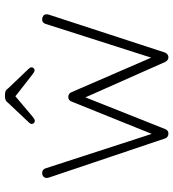

<svg xmlns="http://www.w3.org/2000/svg" viewBox="18 -728 709 786"><g transform="rotate(-90 373.0 -334.5)"><path d="M687 -517Q695 -517 701.5 -512.5Q708 -508 708 -498Q708 -497 707.5 -493.5Q707 -490 706 -488L551 -13Q548 -7 543 -3.5Q538 0 532 0Q520 0 513 -13L359 -360L374 -355L238 -13Q233 0 219 0Q213 0 207.5 -3.5Q202 -7 200 -13L40 -488Q38 -494 38 -498Q38 -507 44 -512Q50 -517 59 -517Q65 -517 70 -513.5Q75 -510 77 -504L226 -45H209L351 -397Q356 -410 370 -410Q376 -410 381.5 -406.5Q387 -403 389 -397L542 -44H522L669 -504Q674 -517 687 -517ZM380 -633 290 -557Q285 -553 280.5 -550Q276 -547 271 -547Q266 -547 262.5 -551Q259 -555 259 -559Q259 -562 260.5 -565Q262 -568 265 -571L346 -657Q354 -669 370 -669H380Q388 -669 394 -666.5Q400 -664 404 -657L485 -572Q488 -569 489.5 -566Q491 -563 491 -560Q491 -556 487.5 -552Q484 -548 479 -548Q475 -548 470 -551Q465 -554 460 -558L369 -629Z"/></g></svg>

Font: Quicksand Light Light
Style: Regular
Weight: 300
Version: Version 3.006